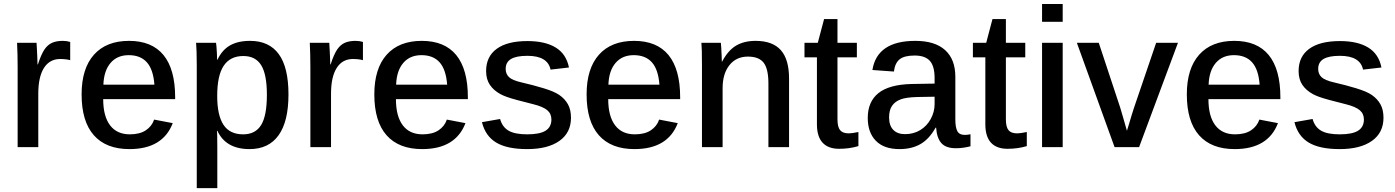

<svg xmlns="http://www.w3.org/2000/svg" viewBox="-20 -745 7061 972"><path d="M173.8 -270V0H69.3V-404.8Q69.3 -438 68.6 -468.3Q67.9 -498.5 66.4 -528.3H165Q166 -511.7 167 -494.6Q168 -477.5 168.5 -462.4Q168.9 -447.3 169.4 -435.8Q169.9 -424.3 169.9 -418.9H171.9Q188 -468.8 205.1 -494.6Q221.7 -518.6 243.7 -528.3Q265.6 -538.1 297.9 -538.1Q318.4 -538.1 335.4 -532.7V-440.4Q313.5 -446.3 284.7 -446.3Q231.4 -446.3 202.6 -401.1Q173.8 -356 173.8 -270Z M502.4 -243.2Q502.4 -156.7 537.1 -110.8Q571.8 -64.9 637.2 -64.9Q687.5 -64.9 718.3 -85.4Q749 -106 760.3 -139.6L854.5 -121.6Q804.2 9.8 635.3 9.8Q517.1 9.8 455.1 -60.3Q393.1 -130.4 393.1 -267.1Q393.1 -397.9 455.6 -468Q518.1 -538.1 633.3 -538.1Q749 -538.1 807.9 -466.1Q866.7 -394 866.7 -252V-243.2ZM761.7 -316.4Q755.9 -393.6 723.4 -429.7Q690.9 -465.8 631.8 -465.8Q573.2 -465.8 539.6 -426.3Q505.9 -386.7 503.4 -316.4Z M1440.4 -266.6Q1440.4 -130.4 1390.4 -60.3Q1340.3 9.8 1243.2 9.8Q1123.5 9.8 1080.6 -82.5H1078.1Q1080.1 -75.7 1080.1 2.4V207.5H976.1V-416Q976.1 -455.6 975.1 -483.6Q974.1 -511.7 972.7 -528.3H1073.7Q1074.7 -524.9 1075.9 -509Q1077.1 -493.2 1078.1 -474.1Q1079.1 -455.1 1079.1 -442.9H1081.1Q1104 -491.7 1144 -514.9Q1184.1 -538.1 1246.1 -538.1Q1342.3 -538.1 1391.4 -470.9Q1440.4 -403.8 1440.4 -266.6ZM1331.1 -265.1Q1331.1 -368.7 1302.2 -415Q1273.4 -461.4 1211.9 -461.4Q1145.5 -461.4 1112.5 -412.1Q1079.6 -362.8 1079.6 -259.3Q1079.6 -161.6 1111.3 -113.3Q1143.1 -64.9 1210.9 -64.9Q1272.9 -64.9 1302 -112.1Q1331.1 -159.2 1331.1 -265.1Z M1655.8 -270V0H1551.3V-404.8Q1551.3 -438 1550.5 -468.3Q1549.8 -498.5 1548.3 -528.3H1647Q1647.9 -511.7 1648.9 -494.6Q1649.9 -477.5 1650.4 -462.4Q1650.9 -447.3 1651.4 -435.8Q1651.9 -424.3 1651.9 -418.9H1653.8Q1669.9 -468.8 1687 -494.6Q1703.6 -518.6 1725.6 -528.3Q1747.6 -538.1 1779.8 -538.1Q1800.3 -538.1 1817.4 -532.7V-440.4Q1795.4 -446.3 1766.6 -446.3Q1713.4 -446.3 1684.6 -401.1Q1655.8 -356 1655.8 -270Z M1984.4 -243.2Q1984.4 -156.7 2019 -110.8Q2053.7 -64.9 2119.1 -64.9Q2169.4 -64.9 2200.2 -85.4Q2231 -106 2242.2 -139.6L2336.4 -121.6Q2286.1 9.8 2117.2 9.8Q1999 9.8 1937 -60.3Q1875 -130.4 1875 -267.1Q1875 -397.9 1937.5 -468Q2000 -538.1 2115.2 -538.1Q2231 -538.1 2289.8 -466.1Q2348.6 -394 2348.6 -252V-243.2ZM2243.7 -316.4Q2237.8 -393.6 2205.3 -429.7Q2172.9 -465.8 2113.8 -465.8Q2055.2 -465.8 2021.5 -426.3Q1987.8 -386.7 1985.4 -316.4Z M2870.6 -148.9Q2870.6 -73.2 2812 -31.7Q2753.4 9.8 2648.9 9.8Q2546.9 9.8 2491.9 -23.4Q2437 -56.6 2419.9 -126.5L2511.7 -142.6Q2522.9 -102.1 2554.7 -83.5Q2586.4 -64.9 2648.9 -64.9Q2712.9 -64.9 2742.2 -83.5Q2771.5 -102.1 2771.5 -140.1Q2771.5 -169.4 2750.2 -187.3Q2729 -205.1 2680.2 -217.3Q2629.4 -230 2596.9 -238.8Q2564.5 -247.6 2545.2 -254.6Q2525.9 -261.7 2514.2 -268.1Q2479 -287.1 2460 -315.4Q2440.9 -343.8 2440.9 -385.3Q2440.9 -458.5 2494.6 -497.8Q2548.3 -537.1 2649.9 -537.1Q2739.7 -537.1 2793.2 -504.4Q2846.7 -471.7 2860.4 -403.3L2767.1 -392.6Q2760.3 -426.8 2731.2 -444.6Q2702.1 -462.4 2649.9 -462.4Q2593.8 -462.4 2566.9 -446.3Q2540 -430.2 2540 -396Q2540 -370.6 2556.9 -354.5Q2573.7 -338.4 2619.1 -328.1Q2680.2 -314 2733.2 -297.9Q2786.1 -281.7 2811.5 -264.2Q2839.8 -244.6 2855.2 -217Q2870.6 -189.5 2870.6 -148.9Z M3059.1 -243.2Q3059.1 -156.7 3093.8 -110.8Q3128.4 -64.9 3193.8 -64.9Q3244.1 -64.9 3274.9 -85.4Q3305.7 -106 3316.9 -139.6L3411.1 -121.6Q3360.8 9.8 3191.9 9.8Q3073.7 9.8 3011.7 -60.3Q2949.7 -130.4 2949.7 -267.1Q2949.7 -397.9 3012.2 -468Q3074.7 -538.1 3189.9 -538.1Q3305.7 -538.1 3364.5 -466.1Q3423.3 -394 3423.3 -252V-243.2ZM3318.4 -316.4Q3312.5 -393.6 3280 -429.7Q3247.6 -465.8 3188.5 -465.8Q3129.9 -465.8 3096.2 -426.3Q3062.5 -386.7 3060.1 -316.4Z M3638.2 -298.3V0H3533.7V-413.6Q3533.7 -459 3533 -486.6Q3532.2 -514.2 3530.8 -528.3H3629.4Q3630.4 -520 3631.3 -503.4Q3632.3 -486.8 3633.1 -467.8Q3633.8 -448.7 3634.3 -433.1H3635.7Q3665.5 -489.7 3706.1 -513.9Q3746.6 -538.1 3805.2 -538.1Q3891.1 -538.1 3932.9 -491.2Q3974.6 -444.3 3974.6 -346.7V0H3870.1V-322.3Q3870.1 -396 3846.2 -427.2Q3822.3 -458.5 3766.1 -458.5Q3707.5 -458.5 3672.9 -415.3Q3638.2 -372.1 3638.2 -298.3Z M4325.7 -5.4Q4280.8 8.3 4228 8.3Q4172.9 8.3 4144.3 -22.7Q4115.7 -53.7 4115.7 -115.7V-454.6H4052.7V-528.3H4120.1L4151.9 -648.4H4219.7V-528.3H4317.9V-454.6H4219.7V-141.1Q4219.7 -102.5 4232.9 -86.2Q4246.1 -69.8 4276.9 -69.8Q4292.5 -69.8 4325.7 -76.7Z M4533.7 9.8Q4455.1 9.8 4414.1 -32.2Q4373 -74.2 4373 -147.9Q4373 -230 4426.8 -273.4Q4480.5 -316.9 4594.7 -319.8L4711.4 -321.8V-349.6Q4711.4 -410.2 4687.3 -437Q4663.1 -463.9 4610.4 -463.9Q4558.1 -463.9 4534.4 -444.8Q4510.7 -425.8 4505.4 -382.8L4396.5 -390.6Q4420.4 -538.1 4613.8 -538.1Q4713.4 -538.1 4764.9 -491.2Q4816.4 -444.3 4816.4 -356.4V-140.6Q4816.4 -99.6 4826.7 -80.8Q4836.9 -62 4863.8 -62Q4878.4 -62 4893.1 -65.4V-4.4Q4873.5 0.5 4856.2 2.9Q4838.9 5.4 4818.8 5.4Q4769 5.4 4745.8 -20.3Q4722.7 -45.9 4719.2 -98.6H4716.3Q4684.1 -41 4639.9 -15.6Q4595.7 9.8 4533.7 9.8ZM4711.4 -255.4 4624 -253.9Q4566.9 -252.4 4539.1 -241.7Q4510.7 -231 4495.8 -209Q4481 -187 4481 -150.9Q4481 -109.4 4502.2 -87.6Q4523.4 -65.9 4561.5 -65.9Q4605 -65.9 4638.7 -86.4Q4672.4 -106.9 4691.9 -142.8Q4711.4 -178.7 4711.4 -217.3Z M5178.2 -5.4Q5133.3 8.3 5080.6 8.3Q5025.4 8.3 4996.8 -22.7Q4968.3 -53.7 4968.3 -115.7V-454.6H4905.3V-528.3H4972.7L5004.4 -648.4H5072.3V-528.3H5170.4V-454.6H5072.3V-141.1Q5072.3 -102.5 5085.4 -86.2Q5098.6 -69.8 5129.4 -69.8Q5145 -69.8 5178.2 -76.7Z M5359.9 -724.6V-634.8H5255.4V-724.6ZM5359.9 -528.3V0H5255.4V-528.3Z M5943.4 -528.3 5746.6 0H5622.6L5431.6 -528.3H5542.5L5650.9 -200.7Q5654.3 -189.9 5662.8 -160.4Q5671.4 -130.9 5685.1 -83Q5689.9 -97.7 5696 -118.4Q5702.1 -139.2 5708.5 -160.4Q5714.8 -181.6 5720.2 -197.3L5833 -528.3Z M6097.7 -243.2Q6097.7 -156.7 6132.3 -110.8Q6167 -64.9 6232.4 -64.9Q6282.7 -64.9 6313.5 -85.4Q6344.2 -106 6355.5 -139.6L6449.7 -121.6Q6399.4 9.8 6230.5 9.8Q6112.3 9.8 6050.3 -60.3Q5988.3 -130.4 5988.3 -267.1Q5988.3 -397.9 6050.8 -468Q6113.3 -538.1 6228.5 -538.1Q6344.2 -538.1 6403.1 -466.1Q6461.9 -394 6461.9 -252V-243.2ZM6356.9 -316.4Q6351.1 -393.6 6318.6 -429.7Q6286.1 -465.8 6227.1 -465.8Q6168.5 -465.8 6134.8 -426.3Q6101.1 -386.7 6098.6 -316.4Z M6983.9 -148.9Q6983.9 -73.2 6925.3 -31.7Q6866.7 9.8 6762.2 9.8Q6660.2 9.8 6605.2 -23.4Q6550.3 -56.6 6533.2 -126.5L6625 -142.6Q6636.2 -102.1 6668 -83.5Q6699.7 -64.9 6762.2 -64.9Q6826.2 -64.9 6855.5 -83.5Q6884.8 -102.1 6884.8 -140.1Q6884.8 -169.4 6863.5 -187.3Q6842.3 -205.1 6793.5 -217.3Q6742.7 -230 6710.2 -238.8Q6677.7 -247.6 6658.4 -254.6Q6639.2 -261.7 6627.4 -268.1Q6592.3 -287.1 6573.2 -315.4Q6554.2 -343.8 6554.2 -385.3Q6554.2 -458.5 6607.9 -497.8Q6661.6 -537.1 6763.2 -537.1Q6853 -537.1 6906.5 -504.4Q6960 -471.7 6973.6 -403.3L6880.4 -392.6Q6873.5 -426.8 6844.5 -444.6Q6815.4 -462.4 6763.2 -462.4Q6707 -462.4 6680.2 -446.3Q6653.3 -430.2 6653.3 -396Q6653.3 -370.6 6670.2 -354.5Q6687 -338.4 6732.4 -328.1Q6793.5 -314 6846.4 -297.9Q6899.4 -281.7 6924.8 -264.2Q6953.1 -244.6 6968.5 -217Q6983.9 -189.5 6983.9 -148.9Z"/></svg>

Font: Arimo Medium
Style: Regular
Weight: 500
Designer: Steve Matteson
Foundry: Monotype Imaging Inc.
Version: Version 1.33